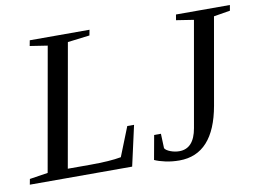

<svg xmlns="http://www.w3.org/2000/svg" viewBox="-85 -764 1197 884"><g transform="rotate(-10 513.5 -322.5)"><path d="M173.3 -42H277.8Q370.6 -42 422.9 -51.8L477.1 -188H508.8L466.8 0H-11.7L-6.8 -25.9L78.6 -39.1L180.7 -616.2L98.6 -628.9L103.5 -654.8H382.8L377.9 -628.9L274.9 -616.2ZM864.3 -616.2 782.7 -628.9 787.1 -654.8H1039.1L1034.7 -628.9L958 -616.2L886.7 -210.9Q847.7 9.8 686.5 9.8Q652.8 9.8 622.1 3.2Q591.3 -3.4 571.3 -12.7L591.8 -126H623.5L626 -58.1Q632.3 -47.4 652.6 -39.8Q672.9 -32.2 693.4 -32.2Q761.7 -32.2 777.8 -125Z"/></g></svg>

Font: Liberation Serif
Style: Italic
Weight: 400
Italic angle: -16.333°
Designer: Steve Matteson
Foundry: Ascender Corporation
Version: Version 2.1.5